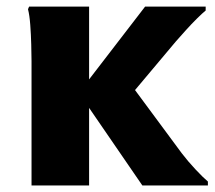

<svg xmlns="http://www.w3.org/2000/svg" viewBox="-20 -567 656 587"><path d="M415.2 0 220.8 -283.2 423.6 -546.8H608.8V-534.8Q598.8 -526.8 582.2 -510.3Q565.5 -493.8 548.4 -474.8Q531.2 -455.8 517.5 -440.1L349 -239.5L350 -349.5L535.6 -98.6Q553.9 -74.5 577.6 -49.2Q601.2 -24 615.6 -12V0ZM76.4 0V-380.4Q76.4 -400.4 75.5 -431Q74.7 -461.6 72.5 -491.2Q70.3 -520.8 65.6 -538.8L69 -546.8H252.4V0Z"/></svg>

Font: Kufam
Style: Regular
Weight: 400
Designer: Wael Morcos, Artur Schmal
Foundry: Original Type
Version: Version 1.301; ttfautohint (v1.8.3)